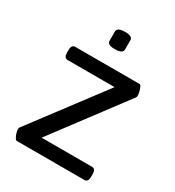

<svg xmlns="http://www.w3.org/2000/svg" viewBox="-170 -805 829 907"><g transform="rotate(30 244.5 -351.0)"><path d="M428 -523Q433 -523 437.5 -513.5Q442 -504 445 -492Q448 -480 448 -471Q448 -465 446 -461L154 -72H429Q449 -72 449 -42V-30Q449 0 429 0H59Q55 0 50 -8.5Q45 -17 41 -29Q37 -41 37 -51Q37 -58 40 -62L333 -451H77Q57 -451 57 -481V-493Q57 -523 77 -523ZM247 -702Q287 -702 287 -680V-629Q287 -619 277 -613Q267 -607 243 -607Q203 -607 203 -629V-680Q203 -690 213 -696Q223 -702 247 -702Z"/></g></svg>

Font: Asap VF Beta
Style: Regular
Weight: 400
Designer: Pablo Cosgaya
Foundry: Pablo Cosgaya
Version: Version 1.007